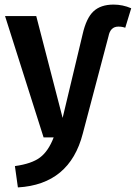

<svg xmlns="http://www.w3.org/2000/svg" viewBox="-20 -599 592 837"><path d="M58 218 45 125Q118 115 154.5 87.5Q191 60 214 0H170L2 -529H138L253 -85L340 -449Q356 -520 387.5 -549.5Q419 -579 475 -579Q515 -579 552 -563L526 -478Q513 -483 496 -483Q461 -483 453 -441L341 -17Q284 205 58 218Z"/></svg>

Font: Trujillo Medium
Style: Regular
Weight: 500
Designer: Fira Sans original fonts by bBox Type GmbH, Carrois Corporate GbR, & Edenspiekermann AG / Changes by Cristiano Sobral
Foundry: Fira Sans original fonts by bBox Type GmbH, Carrois Corporate GbR, & Edenspiekermann AG / Changes by Cristiano Sobral
Version: Version 4.301;October 17, 2021;FontCreator 14.0.0.2814 64-bi